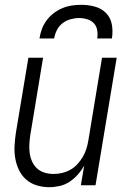

<svg xmlns="http://www.w3.org/2000/svg" viewBox="-20 -770 540 798"><path d="M185 8Q158 8 133 0.5Q108 -7 89 -23.5Q70 -40 59 -63Q48 -86 43.5 -111.5Q39 -137 40.5 -164Q42 -191 46 -218L98 -530H159L106 -209Q103 -190 102 -170.5Q101 -151 103.5 -133Q106 -115 113.5 -98.5Q121 -82 134 -70Q147 -58 165 -52.5Q183 -47 202 -47Q220 -47 237.5 -51Q255 -55 271.5 -64Q288 -73 301 -87Q314 -101 323.5 -117Q333 -133 338.5 -150Q344 -167 347 -185L404 -530H465L377 0H316L330 -82Q319 -62 303.5 -44.5Q288 -27 269 -14.5Q250 -2 228 3Q206 8 185 8ZM144 -610Q147 -630 154 -649Q161 -668 173.5 -685Q186 -702 203 -715Q220 -728 239 -736Q258 -744 278 -747Q298 -750 318 -750Q347 -750 374.5 -742.5Q402 -735 421 -715.5Q440 -696 445 -667.5Q450 -639 445 -610H384Q387 -627 384 -644.5Q381 -662 370 -673.5Q359 -685 342.5 -690Q326 -695 309 -695Q291 -695 273 -690Q255 -685 240 -673.5Q225 -662 216.5 -645Q208 -628 205 -610Z"/></svg>

Font: Iosevka Curly Light Oblique
Style: Regular
Weight: 300
Italic angle: -9°
Monospace: yes
Designer: Belleve Invis
Foundry: Belleve Invis
Version: Version 11.1.0; ttfautohint (v1.8.3)